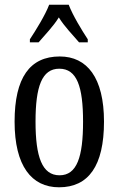

<svg xmlns="http://www.w3.org/2000/svg" viewBox="-20 -786 504 816"><path d="M107 -619V-606H144C172 -639 206 -673 230 -712C254 -673 288 -639 316 -606H353V-619C328 -657 289 -721 272 -766H189C172 -721 132 -657 107 -619ZM231 10C356 10 422 -81 422 -269C422 -456 350 -546 234 -546C107 -546 42 -456 42 -269C42 -81 114 10 231 10ZM233 -41C159 -41 131 -119 131 -269C131 -418 158 -494 232 -494C307 -494 333 -418 333 -269C333 -119 307 -41 233 -41Z"/></svg>

Font: Noto Serif Myanmar ExtCond
Style: Regular
Weight: 400
Width: 2
Designer: Ben Mitchell and the Monotype Design Team
Foundry: Monotype Imaging Inc.
Version: Version 2.106